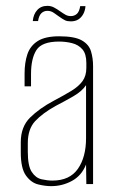

<svg xmlns="http://www.w3.org/2000/svg" viewBox="-20 -629 392 656"><path d="M155 7Q134 7 110 1Q86 -5 68.5 -29.5Q51 -54 51 -108V-143Q51 -196 83 -227.5Q115 -259 164 -285Q200 -304 224.5 -319Q249 -334 262 -352Q275 -370 275 -397V-414Q275 -445 261.5 -460.5Q248 -476 226.5 -481.5Q205 -487 182 -487Q123 -487 104.5 -458Q86 -429 86 -376V-334H64V-378Q64 -415 73.5 -443.5Q83 -472 108.5 -488.5Q134 -505 182 -505Q235 -505 259.5 -491Q284 -477 291 -453.5Q298 -430 298 -403V0H275L274 -67Q259 -29 226 -11Q193 7 155 7ZM159 -12Q218 -12 246 -52Q274 -92 274 -157V-338Q260 -317 230.5 -300Q201 -283 170 -267Q125 -242 100 -215Q75 -188 75 -140V-110Q75 -62 88.5 -41.5Q102 -21 122 -16.5Q142 -12 159 -12ZM222 -556Q210 -556 202.5 -559.5Q195 -563 181 -573Q174 -578 164 -585Q154 -592 142 -592Q130 -592 121.5 -584Q113 -576 110 -557H92Q94 -580 107 -594.5Q120 -609 142 -609Q154 -609 164.5 -603.5Q175 -598 186 -590Q196 -583 204 -578.5Q212 -574 222 -574Q234 -574 242.5 -581.5Q251 -589 254 -608H272Q271 -593 264.5 -581Q258 -569 247.5 -562.5Q237 -556 222 -556Z"/></svg>

Font: Alumni Sans Thin
Style: Regular
Weight: 100
Designer: Robert E. Leuschke
Foundry: Robert E. Leuschke
Version: Version 1.018